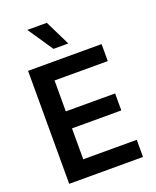

<svg xmlns="http://www.w3.org/2000/svg" viewBox="-168 -1032 918 1129"><g transform="rotate(-20 291.0 -467.5)"><path d="M65.4 -707H525.4V-600.6H192.4V-407.2H501V-300.8H192.4V-107.4H527.3V0H65.4ZM143.6 -934.6H265.6L342.8 -777.3H250Z"/></g></svg>

Font: Pretendard SemiBold
Style: Regular
Weight: 600
Designer: Base glyphs from Inter by Rasmus Andersson; Hangeul glyphs from Noto Sans CJK(Source Han Sans) by Jang Soo-young and Kan
Foundry: Kil Hyung-jin
Version: Version 1.309